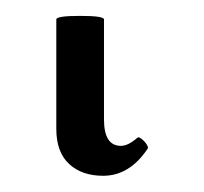

<svg xmlns="http://www.w3.org/2000/svg" viewBox="-20 35 253 238"><path d="M107.9 252.9Q81.5 252.9 65.7 238.3Q49.8 223.6 49.8 194.8V59.1Q49.8 54.7 79.3 54.7Q108.9 54.7 108.9 59.1V183.1Q108.9 215.8 129.9 215.8Q138.7 215.8 149.9 206.1Q151.4 204.1 155 206.8Q158.7 209.5 161.4 213.4Q164.1 217.3 163.1 219.2Q140.6 252.9 107.9 252.9Z"/></svg>

Font: Junicode SmCond
Style: Regular
Weight: 400
Width: 4
Designer: Peter S. Baker
Version: Version 2.206